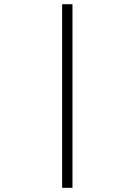

<svg xmlns="http://www.w3.org/2000/svg" viewBox="-20 -731 640 913"><path d="M324.7 162.1H275.4V-710.9H324.7Z"/></svg>

Font: Roboto Mono Light
Style: Regular
Weight: 300
Designer: Google
Version: Version 2.000985; 2015; ttfautohint (v1.3)